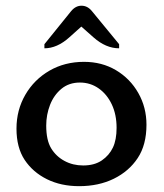

<svg xmlns="http://www.w3.org/2000/svg" viewBox="-20 -638 569 665"><path d="M253.9 6.8Q191.4 6.8 142.6 -17.3Q93.8 -41.5 65.4 -84.2Q37.1 -127 37.1 -192.4Q37.1 -256.8 67.6 -309.6Q98.1 -362.3 151.1 -393.1Q204.1 -423.8 271 -423.8Q333 -423.8 381.8 -394.8Q430.7 -365.7 459 -315.9Q487.3 -266.1 487.3 -206.1Q487.3 -136.2 457 -90.6Q426.8 -44.9 374.3 -19Q321.8 6.8 253.9 6.8ZM268.1 -64.9Q307.1 -64.9 332.8 -82.5Q358.4 -100.1 371.1 -127Q383.8 -153.8 383.8 -195.3Q383.8 -241.2 367.2 -276.4Q350.6 -311.5 321.8 -331.8Q293 -352.1 256.8 -352.1Q218.8 -352.1 192.6 -330.3Q166.5 -308.6 153.3 -274.7Q140.1 -240.7 140.1 -203.1Q140.1 -152.3 157.2 -124.3Q174.3 -96.2 203.4 -80.6Q232.4 -64.9 268.1 -64.9ZM392.6 -470.7Q346.7 -470.7 304.2 -508.3L261.7 -545.9L219.7 -508.3Q177.7 -470.7 133.8 -470.7V-484.9L226.1 -599.1Q241.7 -618.2 262.2 -618.2Q283.2 -618.2 298.3 -599.6L392.6 -484.9Z"/></svg>

Font: Bainsley
Style: Regular
Weight: 400
Designer: Paul James MIller
Foundry: High-Logic / Made with FontCreator
Version: Version 1.411;March 28, 2021;FontCreator 13.0.0.2683 64-bit